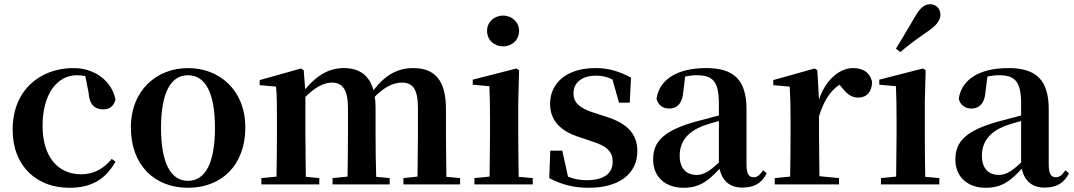

<svg xmlns="http://www.w3.org/2000/svg" viewBox="-20 -875 5095 911"><path d="M308 16C415 16 480 -24 528 -108L510 -121C472 -74 424 -48 365 -48C254 -48 182 -132 182 -278C182 -429 251 -518 345 -518C359 -518 372 -517 385 -513L400 -437C404 -376 432 -356 469 -356C499 -356 519 -370 528 -402C512 -488 432 -552 329 -552C173 -552 40 -450 40 -260C40 -83 158 16 308 16Z M872 16C1030 16 1144 -90 1144 -270C1144 -449 1020 -552 872 -552C725 -552 601 -448 601 -270C601 -92 713 16 872 16ZM872 -17C791 -17 744 -100 744 -268C744 -437 791 -518 872 -518C953 -518 1000 -437 1000 -268C1000 -100 953 -17 872 -17Z M1960 0H2163V-30L2098 -36L2096 -235V-357C2096 -492 2045 -552 1940 -552C1869 -552 1809 -521 1752 -447C1732 -519 1684 -552 1611 -552C1540 -552 1481 -516 1428 -451L1421 -542L1408 -550L1212 -495V-471L1290 -464C1294 -415 1294 -377 1294 -311V-235C1294 -180 1293 -94 1292 -37L1220 -30V0H1495V-30L1431 -36L1429 -235V-415C1472 -459 1516 -483 1555 -483C1605 -483 1631 -450 1631 -362V-235C1631 -177 1630 -94 1629 -37L1558 -30V0H1829V-30L1765 -36C1763 -93 1762 -177 1762 -235V-361C1762 -381 1761 -399 1758 -416C1804 -462 1846 -483 1886 -483C1937 -483 1963 -455 1963 -362V-235L1961 -37L1894 -30V0Z M2367 -655C2409 -655 2443 -685 2443 -729C2443 -770 2409 -801 2367 -801C2325 -801 2291 -770 2291 -729C2291 -685 2325 -655 2367 -655ZM2302 0H2508V-30L2441 -36C2440 -94 2439 -180 2439 -235V-388L2443 -542L2430 -550L2223 -497V-473L2302 -466C2304 -418 2305 -375 2305 -308V-235L2303 -37L2231 -30V0Z M2773 16C2920 16 3004 -52 3004 -158C3004 -236 2961 -288 2857 -321L2801 -339C2724 -363 2701 -392 2701 -432C2701 -483 2741 -516 2808 -516C2838 -516 2861 -510 2886 -498L2917 -388H2968L2974 -507C2918 -536 2870 -552 2805 -552C2667 -552 2590 -480 2590 -382C2590 -301 2643 -251 2730 -224L2786 -205C2866 -181 2887 -151 2887 -107C2887 -51 2844 -20 2764 -20C2729 -20 2702 -26 2675 -37L2648 -160H2591L2586 -30C2643 0 2700 16 2773 16Z M3502 15C3558 15 3594 -5 3618 -53L3601 -67C3583 -41 3571 -34 3556 -34C3534 -34 3522 -48 3522 -95V-356C3522 -494 3464 -552 3331 -552C3190 -552 3108 -496 3095 -406C3103 -376 3125 -360 3156 -360C3190 -360 3218 -382 3222 -439L3231 -512C3251 -516 3268 -518 3286 -518C3363 -518 3391 -488 3391 -381V-327L3281 -298C3129 -255 3079 -204 3079 -118C3079 -34 3139 16 3223 16C3299 16 3340 -16 3394 -74C3407 -18 3441 15 3502 15ZM3391 -104C3342 -57 3313 -45 3286 -45C3237 -45 3205 -75 3205 -136C3205 -203 3242 -248 3313 -277C3333 -284 3361 -293 3391 -301Z M3727 0H3961V-30L3868 -39L3866 -235V-323C3889 -398 3919 -443 3963 -473L3971 -464C3996 -432 4018 -412 4051 -412C4096 -412 4116 -442 4118 -485C4108 -534 4071 -552 4027 -552C3965 -552 3898 -498 3866 -403L3858 -542L3845 -550L3649 -495V-471L3727 -464C3730 -415 3731 -377 3731 -310V-235C3731 -180 3730 -95 3729 -37L3656 -30V0Z M4231 -644 4252 -628C4286 -657 4322 -685 4382 -726C4424 -754 4442 -779 4442 -806C4442 -836 4418 -855 4394 -855C4366 -855 4345 -837 4321 -795C4281 -727 4257 -686 4231 -644ZM4231 0H4437V-30L4370 -36C4369 -94 4368 -180 4368 -235V-388L4372 -542L4359 -550L4152 -497V-473L4231 -466C4233 -418 4234 -375 4234 -308V-235L4232 -37L4160 -30V0Z M4936 15C4992 15 5028 -5 5052 -53L5035 -67C5017 -41 5005 -34 4990 -34C4968 -34 4956 -48 4956 -95V-356C4956 -494 4898 -552 4765 -552C4624 -552 4542 -496 4529 -406C4537 -376 4559 -360 4590 -360C4624 -360 4652 -382 4656 -439L4665 -512C4685 -516 4702 -518 4720 -518C4797 -518 4825 -488 4825 -381V-327L4715 -298C4563 -255 4513 -204 4513 -118C4513 -34 4573 16 4657 16C4733 16 4774 -16 4828 -74C4841 -18 4875 15 4936 15ZM4825 -104C4776 -57 4747 -45 4720 -45C4671 -45 4639 -75 4639 -136C4639 -203 4676 -248 4747 -277C4767 -284 4795 -293 4825 -301Z"/></svg>

Font: Noto Serif CJK KR
Style: Bold
Weight: 700
Designer: Ryoko NISHIZUKA 西塚涼子 (kana & ideographs); Frank Grießhammer (Latin, Greek & Cyrillic); Wenlong ZHANG 张文龙 (bopomofo); San
Foundry: Adobe
Version: Version 2.001;hotconv 1.1.0;makeotfexe 2.6.0